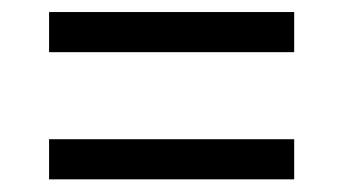

<svg xmlns="http://www.w3.org/2000/svg" viewBox="-20 -466 556 311"><path d="M59.5 -175.5V-240.5H456.5V-175.5ZM59.5 -381.5V-446.5H456.5V-381.5Z"/></svg>

Font: Anek Telugu
Style: Regular
Weight: 400
Designer: Omkar Bhoir (Telugu), Yesha Goshar (Latin)
Foundry: Ek Type
Version: Version 1.003